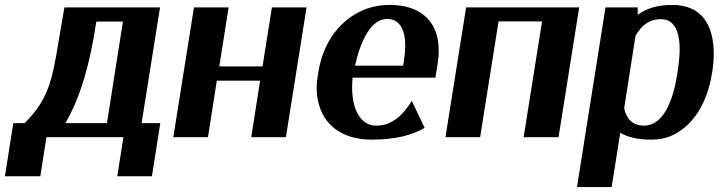

<svg xmlns="http://www.w3.org/2000/svg" viewBox="-29 -558 2923 781"><path d="M25 -57 -9 159H135L160 0H473L448 159H589L623 -57H547L622 -528H233L199 -329C193 -296 187 -267 180 -242C158 -158 121 -107 71 -57ZM237 -57C287 -142 323 -251 349 -388L363 -470H471L406 -57Z M676 0H817L853 -230H1029L993 0H1134L1218 -528H1077L1039 -288H863L901 -528H760Z M1263 -246C1257 -211 1258 -177 1265 -146C1285 -54 1357 10 1484 10C1582 10 1653 -10 1698 -38L1646 -148C1609 -86 1562 -47 1503 -47C1484 -47 1469 -51 1456 -61C1417 -88 1397 -151 1405 -242H1742L1751 -298C1757 -334 1757 -366 1752 -396C1737 -480 1674 -538 1556 -538C1518 -538 1483 -531 1451 -518C1357 -479 1286 -390 1266 -265ZM1415 -291C1438 -393 1480 -481 1546 -481C1607 -481 1631 -417 1614 -312L1611 -291Z M1783 0H1924L1999 -471H2176L2101 0H2243L2327 -528H1867Z M2318 203H2459L2494 -18C2521 -2 2559 10 2619 10C2652 10 2684 4 2711 -10C2793 -51 2848 -141 2867 -259L2869 -270C2875 -310 2876 -347 2872 -380C2862 -469 2816 -538 2705 -538C2641 -538 2599 -522 2565 -498V-528H2434ZM2510 -118 2556 -412C2580 -454 2611 -480 2659 -480C2738 -480 2745 -379 2728 -272L2726 -257C2709 -150 2670 -47 2591 -47C2543 -47 2519 -75 2510 -118Z"/></svg>

Font: Aerodynamic
Style: Obl
Weight: 500
Designer: Google
Version: Version 2.000980; 2014